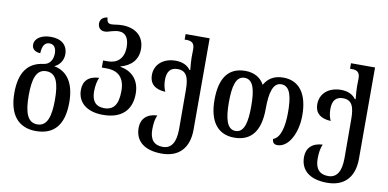

<svg xmlns="http://www.w3.org/2000/svg" viewBox="-89 -1060 3193 1580"><g transform="rotate(10 1507.0 -270.0)"><path d="M275 240C427 240 506 148 506 -39C506 -199 444 -291 332 -312C376 -330 405 -375 405 -423C405 -501 353 -545 264 -545C189 -545 130 -512 130 -456C130 -421 156 -399 200 -397C204 -462 223 -490 263 -490C299 -490 319 -462 319 -416C319 -362 292 -321 242 -315C113 -299 47 -210 47 -39C47 145 130 240 275 240ZM277 184C194 184 167 100 167 -39C167 -177 192 -260 276 -260C360 -260 386 -179 386 -39C386 99 360 184 277 184Z M796 13C948 13 1032 -65 1032 -205C1032 -318 967 -386 870 -401V-405C958 -429 1011 -486 1011 -574C1011 -678 940 -741 825 -741C786 -741 761 -733 735 -733C709 -733 698 -745 694 -783C654 -777 634 -755 634 -723C634 -688 657 -665 689 -665C706 -665 726 -670 746 -677C768 -683 788 -687 807 -687C862 -687 892 -645 892 -570C892 -472 836 -428 759 -428H720V-369H758C857 -369 912 -319 912 -206C912 -93 874 -43 796 -43C726 -43 691 -84 691 -165C691 -212 700 -255 713 -282C624 -278 582 -232 582 -158C582 -54 660 13 796 13Z M1327 243C1472 243 1552 156 1552 3V-760H1351V-714H1368C1410 -714 1434 -698 1434 -648L1433 -579C1433 -554 1436 -519 1440 -475H1433C1409 -509 1367 -530 1310 -530C1207 -530 1136 -470 1136 -380C1136 -311 1178 -267 1269 -263C1257 -288 1249 -320 1249 -360C1249 -431 1279 -465 1337 -465C1411 -465 1433 -412 1433 -306L1434 18C1434 131 1398 187 1326 187C1254 187 1217 145 1217 61C1217 10 1224 -30 1238 -60C1150 -56 1104 -7 1104 67C1104 178 1183 243 1327 243Z M1892 10C2033 10 2107 -82 2107 -269C2107 -402 2129 -490 2199 -490C2275 -490 2293 -397 2293 -269C2293 -147 2268 -55 2210 -35C2210 -9 2222 9 2252 9C2348 9 2413 -123 2413 -267C2413 -451 2336 -547 2207 -547C2131 -547 2081 -517 2048 -459C2017 -516 1962 -547 1889 -547C1751 -547 1679 -456 1679 -269C1679 -86 1756 10 1892 10ZM1893 -46C1821 -46 1799 -136 1799 -269C1799 -401 1819 -490 1892 -490C1966 -490 1986 -403 1986 -269C1986 -143 1969 -46 1893 -46Z M2709 243C2854 243 2934 156 2934 3V-760H2733V-714H2750C2792 -714 2816 -698 2816 -648L2815 -579C2815 -554 2818 -519 2822 -475H2815C2791 -509 2749 -530 2692 -530C2589 -530 2518 -470 2518 -380C2518 -311 2560 -267 2651 -263C2639 -288 2631 -320 2631 -360C2631 -431 2661 -465 2719 -465C2793 -465 2815 -412 2815 -306L2816 18C2816 131 2780 187 2708 187C2636 187 2599 145 2599 61C2599 10 2606 -30 2620 -60C2532 -56 2486 -7 2486 67C2486 178 2565 243 2709 243Z"/></g></svg>

Font: Noto Serif Georgian SemiCondensed Semi
Style: Regular
Weight: 600
Width: 4
Designer: Monotype Design Team
Foundry: Monotype Imaging Inc.
Version: Version 1.901